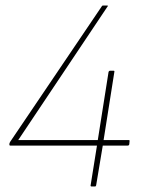

<svg xmlns="http://www.w3.org/2000/svg" viewBox="-20 -675 519 695"><path d="M312 0Q307 0 308 -4L331 -148H17Q14 -148 14 -151V-153Q14 -156 15 -158Q16 -160 17 -162L349 -653Q350 -655 353 -655H368Q370 -655 370.5 -654Q371 -653 369 -651L46 -168H334L373 -415Q375 -419 378 -419H391Q395 -419 394 -415L355 -168H446Q450 -168 449 -164L448 -153Q447 -148 442 -148H352L328 -4Q327 0 324 0Z"/></svg>

Font: Sofia Sans Semi Condensed Thin
Style: Italic
Weight: 250
Italic angle: -9°
Version: Version 4.100